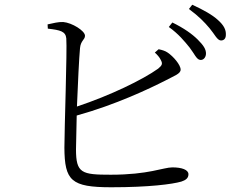

<svg xmlns="http://www.w3.org/2000/svg" viewBox="-20 -796 1040 811"><path d="M781 -595C801 -569 810 -545 825 -543C838 -541 849 -552 850 -568C851 -588 839 -605 815 -629C792 -652 757 -677 708 -701L693 -682C734 -653 760 -621 781 -595ZM865 -677C887 -651 897 -626 913 -625C926 -625 934 -633 934 -649C935 -670 926 -689 900 -712C877 -733 840 -754 792 -776L778 -758C820 -727 843 -703 865 -677ZM634 -574C644 -565 654 -554 659 -543C668 -527 665 -520 648 -506C582 -459 446 -393 305 -346C309 -444 314 -551 318 -593C321 -625 339 -628 339 -645C339 -666 284 -700 247 -703C227 -704 204 -698 181 -693L182 -675C236 -669 257 -663 260 -634C264 -584 252 -249 252 -172C253 -33 280 -5 450 -5C610 -5 708 -18 746 -29C764 -35 776 -43 776 -60C776 -79 748 -89 708 -89C670 -89 608 -58 448 -58C325 -58 301 -64 301 -165L304 -308C470 -354 612 -422 679 -456C716 -476 743 -484 743 -502C743 -522 712 -558 688 -574C678 -581 665 -585 650 -588Z"/></svg>

Font: Noto Serif CJK TC Light
Style: Regular
Weight: 300
Designer: Ryoko NISHIZUKA 西塚涼子 (kana & ideographs); Frank Grießhammer (Latin, Greek & Cyrillic); Wenlong ZHANG 张文龙 (bopomofo); San
Foundry: Adobe
Version: Version 2.001;hotconv 1.1.0;makeotfexe 2.6.0